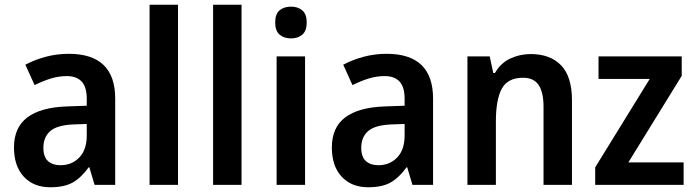

<svg xmlns="http://www.w3.org/2000/svg" viewBox="-20 -873 2932 810"><path d="M270 -646Q466 -646 466 -457V-93H379L357 -167H354Q323 -124 287.5 -103.5Q252 -83 192 -83Q122 -83 80.5 -127.5Q39 -172 39 -251Q39 -335 95 -377.5Q151 -420 262 -424L346 -427V-456Q346 -506 324.5 -529Q303 -552 262 -552Q227 -552 193.5 -541.5Q160 -531 126 -514L87 -600Q126 -621 173 -633.5Q220 -646 270 -646ZM289 -348Q220 -345 191.5 -319.5Q163 -294 163 -250Q163 -211 182.5 -193.5Q202 -176 235 -176Q283 -176 314.5 -208.5Q346 -241 346 -302V-350Z M731 -93H611V-853H731Z M999 -93H879V-853H999Z M1208 -845Q1237 -845 1255.5 -829Q1274 -813 1274 -778Q1274 -743 1255.5 -727Q1237 -711 1208 -711Q1178 -711 1159.5 -727Q1141 -743 1141 -778Q1141 -814 1159.5 -829.5Q1178 -845 1208 -845ZM1267 -635V-93H1147V-635Z M1611 -646Q1807 -646 1807 -457V-93H1720L1698 -167H1695Q1664 -124 1628.5 -103.5Q1593 -83 1533 -83Q1463 -83 1421.5 -127.5Q1380 -172 1380 -251Q1380 -335 1436 -377.5Q1492 -420 1603 -424L1687 -427V-456Q1687 -506 1665.5 -529Q1644 -552 1603 -552Q1568 -552 1534.5 -541.5Q1501 -531 1467 -514L1428 -600Q1467 -621 1514 -633.5Q1561 -646 1611 -646ZM1630 -348Q1561 -345 1532.5 -319.5Q1504 -294 1504 -250Q1504 -211 1523.5 -193.5Q1543 -176 1576 -176Q1624 -176 1655.5 -208.5Q1687 -241 1687 -302V-350Z M2219 -645Q2301 -645 2347 -597.5Q2393 -550 2393 -450V-93H2273V-423Q2273 -483 2252.5 -514Q2232 -545 2187 -545Q2122 -545 2097 -499Q2072 -453 2072 -360V-93H1952V-635H2046L2061 -565H2068Q2092 -607 2132.5 -626Q2173 -645 2219 -645Z M2864 -93H2491V-167L2721 -540H2505V-635H2856V-553L2631 -188H2864Z"/></svg>

Font: Noto Sans Telugu UI SemiCondensed SemiBold
Style: Regular
Weight: 600
Width: 4
Designer: Jelle Bosma - Monotype Design Team
Foundry: Monotype Imaging Inc.
Version: Version 2.005; ttfautohint (v1.8.4.7-5d5b)